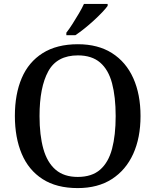

<svg xmlns="http://www.w3.org/2000/svg" viewBox="-20 -951 794 981"><path d="M377 10Q269 10 197.5 -36Q126 -82 91 -165Q56 -248 56 -359Q56 -470 91 -552Q126 -634 198 -679.5Q270 -725 378 -725Q481 -725 552.5 -679.5Q624 -634 661 -551.5Q698 -469 698 -358Q698 -247 660.5 -164.5Q623 -82 551.5 -36Q480 10 377 10ZM377 -47Q449 -47 491.5 -84Q534 -121 552.5 -190.5Q571 -260 571 -358Q571 -456 552.5 -525.5Q534 -595 491.5 -631.5Q449 -668 378 -668Q271 -668 226.5 -586.5Q182 -505 182 -358Q182 -260 201.5 -190.5Q221 -121 264 -84Q307 -47 377 -47ZM319 -784Q334 -803 350.5 -829Q367 -855 383 -882Q399 -909 409 -931H530V-921Q521 -908 502 -888Q483 -868 459 -846Q435 -824 410.5 -804.5Q386 -785 365 -771H319Z"/></svg>

Font: Noto Serif Thai Medium
Style: Regular
Weight: 500
Version: Version 2.001